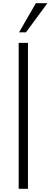

<svg xmlns="http://www.w3.org/2000/svg" viewBox="-20 -1190 319 1210"><path d="M100.1 -986.3 206.1 -1169.9H278.8L143.6 -986.3ZM97.7 0V-919.9H156.2V0Z"/></svg>

Font: Now Alt Light
Style: Regular
Weight: 300
Designer: Alfredo Marco Pradil
Foundry: Alfredo Marco Pradil
Version: Version 1.002;PS 001.002;hotconv 1.0.88;makeotf.lib2.5.64775